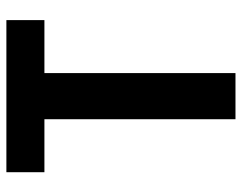

<svg xmlns="http://www.w3.org/2000/svg" viewBox="-100 -676 775 616"><g transform="rotate(-90 288.0 -367.5)"><path d="M214 0H362V-613H532V-735H44V-613H214Z"/></g></svg>

Font: Iosevka Sparkle Heavy
Style: Regular
Weight: 900
Designer: Belleve Invis
Foundry: Belleve Invis
Version: Version 4.5.0; ttfautohint (v1.8.3)